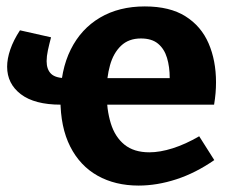

<svg xmlns="http://www.w3.org/2000/svg" viewBox="-20 -566 726 598"><path d="M411.6 12Q339 12 284.1 -18.7Q229.2 -49.4 198.7 -109.5Q168.2 -169.6 168.2 -257.2Q168.2 -347.2 200.3 -411.7Q232.4 -476.2 291.5 -511.1Q350.6 -546 431 -546Q508.8 -546 557.7 -515.2Q606.6 -484.4 629.7 -430.9Q652.8 -377.4 652.8 -309.6Q652.8 -293 651.4 -276.2Q650 -259.4 646.8 -240H169.4Q87.6 -240 44.9 -272.6Q2.2 -305.2 2.2 -358.2Q2.2 -383 12.1 -411.9Q22 -440.8 42.2 -471.6L139 -449.8Q133.2 -428 129.2 -409.4Q125.2 -390.8 125.2 -375.6Q125.2 -349.8 139.1 -336.2Q153 -322.6 186.4 -322.6H508.6Q508.6 -357.8 500.2 -385.7Q491.8 -413.6 472.3 -429.9Q452.8 -446.2 418.8 -446.2Q380.8 -446.2 357 -423.5Q333.2 -400.8 322.6 -362.7Q312 -324.6 312 -278.6Q312 -224.6 325 -182.1Q338 -139.6 367.5 -115.6Q397 -91.6 445.2 -91.6Q478.4 -91.6 518.1 -104.2Q557.8 -116.8 600.4 -141.6L647.4 -67.4Q589.4 -27.2 529.3 -7.6Q469.2 12 411.6 12Z"/></svg>

Font: Bitter Thin
Style: Regular
Weight: 100
Designer: Sol Matas, and Bitter project Authors
Foundry: Sol Matas
Version: Version 2.002